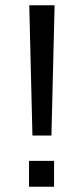

<svg xmlns="http://www.w3.org/2000/svg" viewBox="-20 -708 317 728"><path d="M175 -194H103L91 -688H187ZM90 0V-98H185V0Z"/></svg>

Font: TharLon
Style: Regular
Weight: 400
Designer: Sai Zin Di Di Zone
Foundry: Sai Zin Di Di Zone, Sun Tun
Version: Version 1.003 September 27 2012